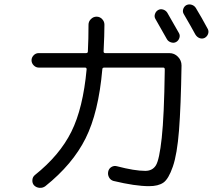

<svg xmlns="http://www.w3.org/2000/svg" viewBox="-20 -858 1040 895"><path d="M759.8 -798.8Q794.9 -738.3 814.5 -703.1Q820.3 -692.4 815.9 -680.2Q811.5 -668 800.8 -662.1Q790 -656.2 776.9 -660.6Q763.7 -665 757.8 -675.8Q727.5 -729.5 705.1 -768.6Q698.2 -779.3 702.1 -792Q706.1 -804.7 716.8 -811Q727.5 -817.4 740.2 -813.5Q752.9 -809.6 759.8 -798.8ZM848.6 -834Q860.4 -839.8 873 -835.9Q885.7 -832 892.6 -821.3Q918.9 -778.3 948.2 -723.6Q954.1 -712.9 950.2 -700.7Q946.3 -688.5 934.6 -681.6Q922.9 -675.8 910.6 -680.2Q898.4 -684.6 890.6 -697.3Q871.1 -733.4 836.9 -792Q830.1 -802.7 834 -815.4Q837.9 -828.1 848.6 -834ZM160.2 -543Q147.5 -543 137.2 -553.2Q127 -563.5 127 -577.1Q127 -589.8 136.7 -600.1Q146.5 -610.4 160.2 -610.4H380.9Q389.6 -610.4 389.6 -618.2Q392.6 -675.8 392.6 -743.2Q392.6 -757.8 403.8 -769Q415 -780.3 430.2 -780.3Q445.3 -780.3 456.1 -769Q466.8 -757.8 466.8 -743.2Q466.8 -696.3 462.9 -618.2Q462.9 -610.4 470.7 -610.4H769.5Q793 -610.4 809.6 -593.3Q826.2 -576.2 826.2 -552.7Q823.2 -362.3 814.5 -250.5Q805.7 -138.7 785.6 -81.1Q765.6 -23.4 741.7 -6.8Q717.8 9.8 674.8 9.8Q610.4 9.8 508.8 -14.6Q495.1 -18.6 488.3 -31.2Q481.4 -43.9 484.4 -58.1Q487.3 -72.3 499.5 -79.6Q511.7 -86.9 525.4 -83Q607.4 -61.5 657.2 -61.5Q690.4 -61.5 706.5 -86.9Q722.7 -112.3 733.9 -214.8Q745.1 -317.4 748 -528.3V-535.2Q748 -543 740.2 -543H466.8Q457 -543 457 -535.2Q439.5 -334 378.9 -212.9Q318.4 -91.8 191.4 9.8Q179.7 18.6 164.6 17.6Q149.4 16.6 138.7 5.9Q129.9 -3.9 130.9 -18.6Q131.8 -33.2 142.6 -42Q257.8 -133.8 312.5 -243.7Q367.2 -353.5 383.8 -535.2Q383.8 -543 376 -543Z"/></svg>

Font: Rounded Mgen+ 2m regular
Style: Regular
Weight: 400
Designer: [Source Han Sans]
Ryoko NISHIZUKA  (kana & ideographs); Paul D. Hunt (Latin, Greek & Cyrillic); Wenlong ZHANG  (bopomofo
Version: Version 1.059.20150602